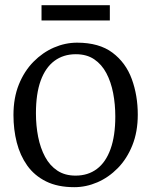

<svg xmlns="http://www.w3.org/2000/svg" viewBox="-20 -726 596 756"><path d="M33 -273Q33 -340.5 54.2 -393.2Q75.5 -446 111.8 -482.8Q148 -519.5 192.5 -538.8Q237 -558 283.5 -558Q370.5 -558 423 -518.5Q475.5 -479 499 -414.5Q522.5 -350 522.5 -274.5Q522.5 -207 501.2 -154Q480 -101 444 -64.2Q408 -27.5 363.5 -8.2Q319 11 272.5 11Q207 11 161.2 -11.8Q115.5 -34.5 87.2 -74.2Q59 -114 46 -165Q33 -216 33 -273ZM277.5 -34.5Q326.5 -34.5 361.5 -60.8Q396.5 -87 415.2 -139Q434 -191 434 -267Q434 -315.5 425.5 -359.5Q417 -403.5 398.8 -438Q380.5 -472.5 351 -492.5Q321.5 -512.5 278.5 -512.5Q229.5 -512.5 194.2 -486.2Q159 -460 140.2 -408.5Q121.5 -357 121.5 -280Q121.5 -231.5 130.2 -187.2Q139 -143 157.5 -108.5Q176 -74 205.8 -54.2Q235.5 -34.5 277.5 -34.5ZM412.5 -705.5V-645.5H143.5V-705.5Z"/></svg>

Font: Merriweather 48pt Light
Style: Regular
Weight: 300
Version: Version 2.100